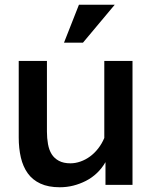

<svg xmlns="http://www.w3.org/2000/svg" viewBox="-20 -780 652 810"><path d="M425 0V-96Q410 -70 389 -50Q368 -30 342.5 -17Q317 -4 289.5 3Q262 10 232 10Q184 10 150.5 -5.5Q117 -21 97 -49Q77 -77 68 -115.5Q59 -154 59 -200V-523H178V-225Q178 -197 182.5 -172Q187 -147 198 -129.5Q209 -112 228.5 -101.5Q248 -91 277 -91Q298 -91 319.5 -98.5Q341 -106 360 -120Q379 -134 394.5 -154Q410 -174 420 -198V-523H539V0ZM330 -600H250L313 -760H464Z"/></svg>

Font: Rising Sun SemiBold
Style: Regular
Weight: 600
Designer: Matt McInerney, Pablo Impallari, Rodrigo Fuenzalida (Raleway font), Stephen Hutchings (Greek), Cristiano Sobral (main ch
Foundry: The Rising Sun Project Authors
Version: Version 4.327; ttfautohint (v1.8.4.7-5d5b-dirty)